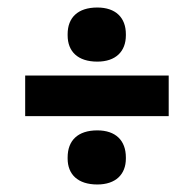

<svg xmlns="http://www.w3.org/2000/svg" viewBox="-20 -575 516 511"><path d="M47 -374V-266H429V-374ZM160 -153C160 -111 187 -84 239 -84C288 -84 315 -111 315 -153V-156C315 -201 288 -228 239 -228C187 -228 160 -201 160 -156ZM160 -481C160 -438 187 -411 239 -411C288 -411 315 -438 315 -481V-484C315 -528 288 -555 239 -555C187 -555 160 -528 160 -484Z"/></svg>

Font: LT Wave Alt Bold
Style: Regular
Weight: 700
Designer: Daniel Lyons
Version: Version 2.5 (Glyphs App)